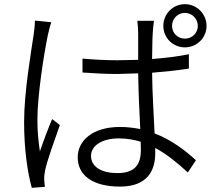

<svg xmlns="http://www.w3.org/2000/svg" viewBox="-20 -858 1040 924"><path d="M227 -751 148 -759C148 -738 145 -714 142 -692C130 -608 96 -417 96 -271C96 -135 113 -27 133 46L196 41C195 30 193 16 193 7C192 -5 194 -24 197 -38C207 -86 244 -188 268 -256L231 -285C213 -243 188 -177 172 -129C164 -184 160 -228 160 -282C160 -396 190 -591 210 -688C214 -706 221 -735 227 -751ZM808 -733C808 -768 835 -796 870 -796C904 -796 932 -768 932 -733C932 -699 904 -672 870 -672C835 -672 808 -699 808 -733ZM766 -733C766 -676 812 -630 870 -630C927 -630 974 -676 974 -733C974 -791 927 -838 870 -838C812 -838 766 -791 766 -733ZM657 -176 658 -138C658 -70 633 -25 545 -25C470 -25 418 -54 418 -108C418 -158 473 -192 551 -192C589 -192 624 -186 657 -176ZM721 -758H641C643 -740 645 -714 645 -697V-570L546 -568C487 -568 434 -571 377 -576V-509C436 -505 487 -502 544 -502L645 -505C646 -420 651 -317 655 -237C624 -243 592 -247 557 -247C427 -247 354 -182 354 -101C354 -14 426 40 558 40C692 40 727 -41 727 -119V-146C781 -117 832 -76 884 -28L923 -87C870 -135 805 -185 724 -216C720 -304 713 -408 712 -508C773 -513 833 -519 889 -528V-597C835 -586 775 -579 712 -574C713 -621 713 -670 715 -698C716 -717 718 -737 721 -758Z"/></svg>

Font: ChiuKong Gothic MN Normal
Style: Regular
Weight: 350
Designer: Ryoko NISHIZUKA 西塚涼子 (kana, bopomofo & ideographs); Paul D. Hunt (Latin, Greek & Cyrillic); Sandoll Communications 산돌커뮤니
Foundry: Adobe
Version: Version 1.300